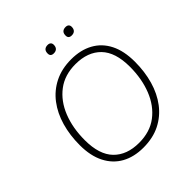

<svg xmlns="http://www.w3.org/2000/svg" viewBox="-233 -1046 1218 1218"><g transform="rotate(-45 375.5 -437.5)"><path d="M357 8Q273 8 211.5 -26Q150 -60 116 -126.5Q82 -193 82 -289Q82 -378 104 -455Q126 -532 170 -590Q214 -648 279 -680.5Q344 -713 429 -713Q513 -713 575 -679Q637 -645 670.5 -579Q704 -513 704 -416Q704 -327 682 -250Q660 -173 616 -115Q572 -57 507.5 -24.5Q443 8 357 8ZM359 -33Q457 -33 523.5 -83.5Q590 -134 624.5 -221Q659 -308 659 -416Q659 -546 597.5 -609Q536 -672 426 -672Q329 -672 262.5 -621.5Q196 -571 161.5 -484.5Q127 -398 127 -289Q127 -159 188.5 -96Q250 -33 359 -33ZM539 -817Q510 -817 510 -844Q510 -864 520 -873.5Q530 -883 548 -883Q562 -883 569.5 -876Q577 -869 577 -856Q577 -837 567 -827Q557 -817 539 -817ZM378 -817Q349 -817 349 -844Q349 -864 359 -873.5Q369 -883 387 -883Q401 -883 408.5 -876Q416 -869 416 -856Q416 -837 406 -827Q396 -817 378 -817Z"/></g></svg>

Font: Nunito Variable Extra Light
Style: Italic
Weight: 200
Italic angle: -9°
Designer: Vernon Adams
Foundry: Vernon Adams
Version: Version 3.602